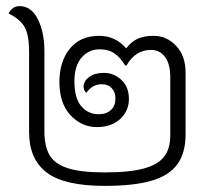

<svg xmlns="http://www.w3.org/2000/svg" viewBox="-20 -598 684 627"><path d="M586 -361V-159Q586 -99 559.5 -62Q533 -25 475.5 -8Q418 9 322 9Q189 9 132 -35Q75 -79 75 -166V-430Q75 -482 61 -508.5Q47 -535 8 -554Q20 -578 44 -578Q82 -578 103.5 -535.5Q125 -493 125 -431V-170Q125 -121 141.5 -92Q158 -63 200.5 -49Q243 -35 322 -35Q404 -35 450.5 -48Q497 -61 516.5 -87Q536 -113 536 -155V-346Q536 -389 519 -412Q502 -435 473 -435Q422 -435 393 -384H389Q374 -409 354.5 -423Q335 -437 305 -437Q270 -437 246.5 -410Q223 -383 223 -333Q223 -277 245.5 -251Q268 -225 302 -225Q328 -225 342.5 -239Q357 -253 357 -276Q357 -297 345 -310Q333 -323 312 -323Q282 -323 262 -295Q253 -302 253 -315Q253 -333 271 -346.5Q289 -360 319 -360Q352 -360 376.5 -337Q401 -314 401 -275Q401 -236 372.5 -209.5Q344 -183 297 -183Q246 -183 210 -222Q174 -261 174 -330Q174 -397 208 -439Q242 -481 304 -481Q357 -481 392 -440Q408 -461 428.5 -471Q449 -481 482 -481Q524 -481 555 -448.5Q586 -416 586 -361Z"/></svg>

Font: Krub Light
Style: Regular
Weight: 300
Designer: Ekaluck Peanpanawate
Foundry: Cadson Demak Co.,Ltd.
Version: Version 1.000; ttfautohint (v1.6)